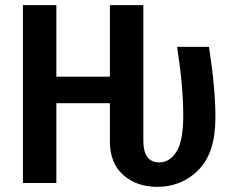

<svg xmlns="http://www.w3.org/2000/svg" viewBox="-20 -711 904 746"><path d="M792 -529Q817 -367 817 -255Q817 -117 751.5 -51Q686 15 591 15Q511 15 459 -31Q407 -77 407 -161V-310H199V0H69V-691H199V-413H407V-691H537V-164Q537 -80 599 -80Q639 -80 665.5 -121.5Q692 -163 692 -262Q692 -377 668 -529Z"/></svg>

Font: Fira Sans Condensed Medium
Style: Regular
Weight: 500
Width: 3
Designer: Carrois Corporate & Edenspiekermann AG
Foundry: Carrois Corporate GbR & Edenspiekermann AG
Version: Version 4.203;PS 004.203;hotconv 1.0.88;makeotf.lib2.5.64775